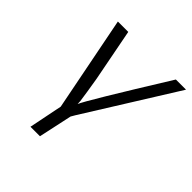

<svg xmlns="http://www.w3.org/2000/svg" viewBox="-173 -603 901 901"><g transform="rotate(45 277.5 -152.5)"><path d="M103 -472.2H171.9L222.2 -211.9L233.9 -140.1L242.2 -84L243.2 -64.9Q257.3 -101.1 487.8 -472.2H555.2L272.9 -20L261.2 0L225.1 167H162.1L195.8 0Z"/></g></svg>

Font: CMU Bright
Style: Oblique
Weight: 500
Italic angle: -12°
Version: Version 0.7.0